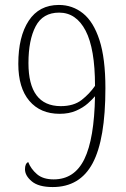

<svg xmlns="http://www.w3.org/2000/svg" viewBox="-20 -744 508 776"><path d="M193 12Q136 12 108.5 -11Q81 -34 81 -60Q81 -83 94 -89Q105 -61 129.5 -40Q154 -19 197 -19Q281 -19 321 -101Q361 -183 364 -355Q354 -343 335 -326Q316 -309 287.5 -296.5Q259 -284 221 -284Q143 -284 98.5 -336.5Q54 -389 54 -486Q54 -596 96 -660Q138 -724 218 -724Q273 -724 315.5 -690Q358 -656 382 -582Q406 -508 406 -388Q406 -181 354.5 -84.5Q303 12 193 12ZM225 -315Q278 -315 310 -340Q342 -365 364 -397Q364 -547 326 -620Q288 -693 219 -693Q153 -693 124 -637.5Q95 -582 95 -489Q95 -316 225 -315Z"/></svg>

Font: Noto Serif Ethiopic Condensed ExtraLight
Style: Regular
Weight: 200
Width: 3
Designer: Monotype Design Team
Foundry: Monotype Imaging Inc.
Version: Version 2.102; ttfautohint (v1.8.4.7-5d5b)